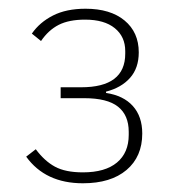

<svg xmlns="http://www.w3.org/2000/svg" viewBox="-20 -759 404 440"><path d="M40 -400 62 -417Q82 -390 106 -377Q130 -364 170 -364Q221 -364 248 -386.5Q275 -409 275 -450V-457Q275 -495 250.5 -514.5Q226 -534 173 -534H119V-559H166Q267 -559 267 -636V-642Q267 -675 243 -694.5Q219 -714 175 -714Q138 -714 114.5 -702Q91 -690 74 -665L53 -682Q71 -708 101.5 -723.5Q132 -739 176 -739Q233 -739 265.5 -712Q298 -685 298 -639Q298 -603 278 -580.5Q258 -558 223 -549V-546Q263 -540 284.5 -516Q306 -492 306 -453Q306 -400 270 -369.5Q234 -339 170 -339Q84 -339 40 -400Z"/></svg>

Font: IBM Plex Sans JP ExtraLight
Style: Regular
Weight: 200
Designer: Mike Abbink; Paul van der Laan; Pieter van Rosmalen; Wujin Sim; Yejin Wi; Jinhee Kim; Boomi Park; Yona Kim; Kichan Ma
Foundry: Sandoll Inc.
Version: Version 1.001